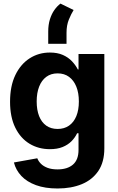

<svg xmlns="http://www.w3.org/2000/svg" viewBox="-20 -837 660 1071"><path d="M301.3 214.4Q231.4 214.4 180.7 195.8Q129.9 177.2 99.1 144.5Q68.4 111.8 57.6 69.3L188 45.9Q194.3 62.5 208.5 76.7Q222.7 90.8 245.6 99.4Q268.6 107.9 300.8 107.9Q356 107.9 387 81.1Q418 54.2 418 -0.5V-93.8H410.2Q398.4 -68.8 378.4 -48.8Q358.4 -28.8 328.9 -16.8Q299.3 -4.9 258.3 -4.9Q194.8 -4.9 144.5 -35.4Q94.2 -65.9 65.2 -125Q36.1 -184.1 36.1 -269.5Q36.1 -357.4 65.7 -418.5Q95.2 -479.5 145.5 -511.7Q195.8 -543.9 258.3 -543.9Q300.3 -543.9 330.6 -530.5Q360.8 -517.1 381.3 -495.4Q401.9 -473.6 414.1 -449.7H418V-535.6H562V-9.8Q562 66.9 528.6 116.5Q495.1 166 436.5 190.2Q377.9 214.4 301.3 214.4ZM301.3 -117.7Q338.4 -117.7 365 -136.2Q391.6 -154.8 405.8 -189.2Q419.9 -223.6 419.9 -271Q419.9 -318.4 405.8 -353.5Q391.6 -388.7 365.2 -408.2Q338.9 -427.7 301.3 -427.7Q264.2 -427.7 238 -408.2Q211.9 -388.7 198.2 -353.5Q184.6 -318.4 184.6 -271Q184.6 -223.6 198.2 -189.2Q211.9 -154.8 238 -136.2Q264.2 -117.7 301.3 -117.7ZM249 -592.8V-660.6Q249 -698.7 258.3 -728.8Q267.6 -758.8 283.2 -781Q298.8 -803.2 317.4 -816.9L390.6 -781.2Q377 -759.3 364 -727.5Q351.1 -695.8 351.1 -654.8V-592.8Z"/></svg>

Font: Inter 20pt
Style: Bold
Weight: 700
Version: Version 4.001;git-66647c0bb